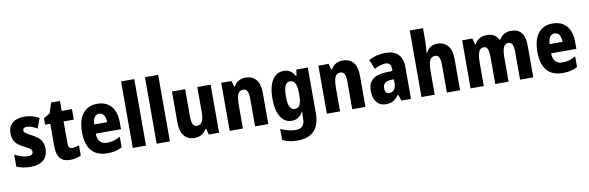

<svg xmlns="http://www.w3.org/2000/svg" viewBox="-61 -1340 6621 2160"><g transform="rotate(-10 3250.0 -260.0)"><path d="M391 -165C391 -255 340 -298 267 -336C190 -377 180 -387 180 -409C180 -430 195 -441 224 -441C266 -441 303 -423 343 -401L385 -515C329 -545 278 -559 219 -559C102 -559 32 -503 32 -402C32 -318 69 -270 148 -232C233 -191 240 -176 240 -153C240 -127 222 -113 184 -113C135 -113 78 -133 32 -158V-21C83 1 131 10 191 10C319 10 391 -50 391 -165Z M691 -118C659 -118 644 -136 644 -174V-429H761V-549H644V-663H543L505 -546L433 -503V-429H492V-173C492 -44 543 10 644 10C693 10 735 -1 768 -18V-135C740 -124 715 -118 691 -118Z M1050 -559C908 -559 827 -459 827 -272C827 -89 909 10 1068 10C1136 10 1189 -2 1237 -29V-151C1184 -120 1139 -108 1084 -108C1014 -108 978 -149 977 -231H1265V-310C1265 -467 1186 -559 1050 -559ZM1052 -445C1099 -445 1125 -405 1125 -336H978C981 -415 1011 -445 1052 -445Z M1510 0V-760H1359V0Z M1783 0V-760H1632V0Z M2345 -549H2193V-281C2193 -179 2180 -120 2112 -120C2071 -120 2054 -159 2054 -237V-549H1903V-192C1903 -60 1963 10 2065 10C2126 10 2173 -16 2201 -69H2209L2228 0H2345Z M2746 -559C2686 -559 2637 -534 2610 -481H2601L2583 -549H2466V0H2617V-256C2617 -380 2635 -430 2696 -430C2741 -430 2756 -391 2756 -315V0H2907V-360C2907 -492 2845 -559 2746 -559Z M3179 -559C3068 -559 3002 -453 3002 -271C3002 -97 3066 10 3174 10C3230 10 3271 -13 3303 -72H3308C3305 -50 3303 -21 3303 3V10C3303 89 3267 119 3201 119C3147 119 3090 106 3029 77V203C3081 229 3134 240 3199 240C3374 240 3455 145 3455 -27V-549H3325L3313 -480H3306C3273 -538 3234 -559 3179 -559ZM3228 -431C3283 -431 3307 -388 3307 -278V-254C3307 -156 3282 -116 3229 -116C3179 -116 3156 -166 3156 -270C3156 -379 3180 -431 3228 -431Z M3856 -559C3796 -559 3747 -534 3720 -481H3711L3693 -549H3576V0H3727V-256C3727 -380 3745 -430 3806 -430C3851 -430 3866 -391 3866 -315V0H4017V-360C4017 -492 3955 -559 3856 -559Z M4344 -560C4272 -560 4206 -543 4151 -512L4196 -403C4244 -429 4284 -442 4323 -442C4365 -442 4386 -416 4386 -366V-346L4308 -343C4177 -337 4107 -283 4107 -166C4107 -67 4154 10 4248 10C4322 10 4361 -16 4399 -73H4402L4429 0H4537V-363C4537 -495 4466 -560 4344 -560ZM4347 -249 4386 -251V-203C4386 -144 4354 -107 4311 -107C4279 -107 4260 -125 4260 -169C4260 -218 4286 -247 4347 -249Z M4808 -611V-760H4657V0H4808V-256C4808 -373 4825 -430 4889 -430C4929 -430 4947 -392 4947 -315V0H5098V-360C5098 -491 5037 -560 4936 -560C4876 -560 4832 -534 4806 -481H4798C4804 -513 4808 -563 4808 -611Z M5777 -559C5719 -559 5671 -534 5645 -484H5632C5611 -530 5568 -559 5500 -559C5440 -559 5387 -534 5362 -480H5353L5335 -549H5218V0H5369V-254C5369 -372 5386 -430 5445 -430C5483 -430 5500 -391 5500 -314V0H5652V-270C5652 -377 5671 -430 5727 -430C5765 -430 5783 -391 5783 -314V0H5934V-359C5934 -496 5882 -559 5777 -559Z M6252 -559C6110 -559 6029 -459 6029 -272C6029 -89 6111 10 6270 10C6338 10 6391 -2 6439 -29V-151C6386 -120 6341 -108 6286 -108C6216 -108 6180 -149 6179 -231H6467V-310C6467 -467 6388 -559 6252 -559ZM6254 -445C6301 -445 6327 -405 6327 -336H6180C6183 -415 6213 -445 6254 -445Z"/></g></svg>

Font: Noto Sans Gurmukhi UI Condensed ExtraBold
Style: Regular
Weight: 800
Width: 3
Designer: Jelle Bosma - Monotype Design Team
Foundry: Monotype Imaging Inc.
Version: Version 2.004